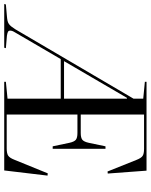

<svg xmlns="http://www.w3.org/2000/svg" viewBox="40 -810 730 931"><g transform="rotate(90 405.5 -345.0)"><path d="M496 -678V-371H585Q609 -371 618.5 -379Q628 -387 633 -410L650 -491H662V-235H650L633 -316Q628 -339 618.5 -347Q609 -355 585 -355H496V-12H660Q684 -12 695 -19Q706 -26 715 -49L781 -211L792 -210L767 0H337V-8L419 -16V-274H227L98 -53Q93 -45 91 -39.5Q89 -34 89 -29Q89 -21 95 -18Q101 -15 114 -13L174 -8L172 0H-40L-38 -8L19 -13Q32 -14 41 -16Q50 -18 56.5 -22.5Q63 -27 69 -34.5Q75 -42 82 -53L419 -627V-674L337 -682V-690H768L782 -502L772 -501L716 -641Q707 -664 696.5 -671Q686 -678 662 -678ZM415 -595 237 -290H419V-595Z"/></g></svg>

Font: Libre Caslon Display
Style: Regular
Weight: 400
Designer: Pablo Impallari, Rodrigo Fuenzalida
Foundry: Pablo Impallari, Rodrigo Fuenzalida
Version: Version 1.002; ttfautohint (v1.5)